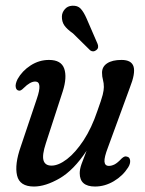

<svg xmlns="http://www.w3.org/2000/svg" viewBox="-20 -656 518 684"><path d="M432 -98Q442 -96.5 443.5 -84.8Q445 -73 436.5 -59.5Q417.5 -29.5 385.5 -10.5Q353.5 8.5 318.5 8.5Q264 8.5 264 -39Q264 -53.5 270.5 -71.8Q277 -90 288.5 -119Q242.5 -49.5 192.2 -20.5Q142 8.5 101 8.5Q50 8.5 40.8 -30.8Q31.5 -70 54 -134L111 -303.5Q132.5 -365.5 105.5 -365.5Q87.5 -365.5 64.5 -342.5Q53 -330.5 46 -333.5Q38 -335 36 -345.8Q34 -356.5 42.5 -374Q59 -403.5 89.2 -423Q119.5 -442.5 154.5 -442.5Q198 -442.5 208.8 -411.5Q219.5 -380.5 203.5 -330.5L143.5 -146Q129.5 -103.5 135 -84.8Q140.5 -66 163.5 -66Q188.5 -66 218.8 -89.2Q249 -112.5 277.8 -156.2Q306.5 -200 327 -261Q341.5 -301 345.8 -318Q350 -335 350 -346Q350 -360 346.8 -371.5Q343.5 -383 343.5 -397Q343.5 -418.5 361.8 -430.5Q380 -442.5 413 -442.5Q448.5 -442.5 455.8 -418.8Q463 -395 442.5 -343.5L364.5 -130.5Q351 -95.5 352.2 -80.2Q353.5 -65 368 -65Q377.5 -65 388 -70.2Q398.5 -75.5 413.5 -91.5Q424.5 -101.5 432 -98ZM288.5 -590 327.5 -500Q330 -494.5 329.5 -488.2Q329 -482 323 -477.5Q312.5 -469 301.5 -476.5L240 -537Q218 -552.5 209 -565.8Q200 -579 200.5 -598Q201 -611.5 210.8 -623Q220.5 -634.5 236.5 -635.5Q256.5 -637 267.5 -625Q278.5 -613 288.5 -590Z"/></svg>

Font: Fraunces 144pt SuperSoft
Style: Italic
Weight: 400
Italic angle: -16°
Version: Version 1.000;[b76b70a41]